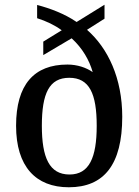

<svg xmlns="http://www.w3.org/2000/svg" viewBox="-20 -782 586 812"><path d="M271 10C420 10 497 -86 497 -288C497 -451 437 -578 348 -656L422 -703V-762L304 -689C253 -724 191 -747 137 -761V-705C175 -693 211 -676 241 -654L163 -606V-549L283 -620C329 -578 358 -527 372 -477C345 -496 307 -509 265 -509C124 -509 48 -424 48 -250C48 -78 131 10 271 10ZM274 -44C189 -44 157 -115 157 -250C157 -387 188 -453 273 -453C358 -453 389 -386 389 -250C389 -115 357 -44 274 -44Z"/></svg>

Font: Noto Serif Tamil SemiCondensed Medium
Style: Regular
Weight: 500
Width: 4
Designer: Indian Type Foundry, Tom Grace, and the Monotype Design Team
Foundry: Monotype Imaging Inc.
Version: Version 2.004